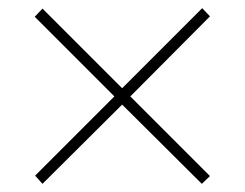

<svg xmlns="http://www.w3.org/2000/svg" viewBox="-20 -593 599 470"><path d="M84 -143 66 -163 260 -357 65 -552 84 -572 279 -377 475 -573 494 -553 299 -357 494 -162 474 -143 279 -337Z"/></svg>

Font: Noto Serif Tamil Thin
Style: Italic
Weight: 100
Italic angle: -12°
Designer: Indian Type Foundry, Tom Grace, and the Monotype Design Team
Foundry: Monotype Imaging Inc.
Version: Version 2.003; ttfautohint (v1.8.4.7-5d5b)